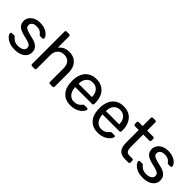

<svg xmlns="http://www.w3.org/2000/svg" viewBox="177 -1742 2784 2784"><g transform="rotate(45 1568.5 -350.0)"><path d="M254.1 10Q198.3 10 158.4 -4.1Q118.4 -18.2 93 -38.2Q67.6 -58.3 55.5 -78.3Q43.3 -98.4 42.3 -110.2Q41.3 -121.2 49.2 -127.2Q57.1 -133.2 64.7 -133.2H109.5Q114.6 -133.2 118.4 -131.6Q122.2 -129.9 128.1 -122.6Q141.1 -108.6 156.9 -94.6Q172.7 -80.6 196.4 -72Q220.1 -63.4 255.4 -63.4Q305.6 -63.4 338.7 -82.8Q371.8 -102.2 371.8 -140.1Q371.8 -164.6 358.2 -179.7Q344.6 -194.8 310.5 -206.8Q276.4 -218.8 215.8 -231.8Q156 -245.7 120.9 -266.3Q85.8 -286.9 71.1 -315.7Q56.4 -344.4 56.4 -380.1Q56.4 -416.6 78.1 -451.2Q99.8 -485.7 142.4 -507.8Q185.1 -530 249.2 -530Q300.7 -530 337.7 -516.8Q374.7 -503.6 398.9 -484.5Q423.1 -465.3 435 -446Q446.9 -426.7 447.9 -413.8Q448.9 -403.6 441.9 -397.3Q434.9 -390.9 425.9 -390.9H384.1Q377.2 -390.9 372.6 -393.7Q367.9 -396.6 364.3 -401.4Q353.6 -414.4 340.1 -427.2Q326.7 -440 305.5 -448.3Q284.4 -456.6 249.1 -456.6Q199 -456.6 174.2 -435.9Q149.4 -415.1 149.4 -382.9Q149.4 -363.6 160.3 -348.7Q171.2 -333.9 202.3 -321.7Q233.4 -309.6 294.4 -295.9Q359.9 -282.6 398 -260.9Q436.1 -239.2 452.2 -209.9Q468.2 -180.6 468.2 -143.3Q468.2 -100.9 443.9 -65.9Q419.5 -31 371.6 -10.5Q323.7 10 254.1 10Z M608 0Q597.8 0 591.4 -6.4Q585.1 -12.7 585.1 -22.9V-687.1Q585.1 -697.3 591.4 -703.6Q597.8 -710 608 -710H658.4Q668.6 -710 674.9 -703.6Q681.3 -697.3 681.3 -687.1V-454.2Q708.1 -488.1 746.9 -509Q785.7 -530 846.3 -530Q911.1 -530 956.6 -501.5Q1002.1 -473.1 1025.7 -422.7Q1049.4 -372.2 1049.4 -305.4V-22.9Q1049.4 -12.7 1043 -6.4Q1036.6 0 1026.4 0H975.9Q965.7 0 959.3 -6.4Q952.9 -12.7 952.9 -22.9V-300.1Q952.9 -370.1 918.8 -409.7Q884.7 -449.3 819.2 -449.3Q757.1 -449.3 719.2 -409.7Q681.3 -370.1 681.3 -300.1V-22.9Q681.3 -12.7 674.9 -6.4Q668.6 0 658.4 0Z M1400.5 10Q1297.1 10 1236.3 -53.7Q1175.4 -117.4 1168.9 -227.3Q1168.1 -239.9 1168.1 -260.6Q1168.1 -281.3 1168.9 -293.6Q1173.4 -365 1202 -418.3Q1230.6 -471.6 1281.1 -500.8Q1331.6 -530 1400.3 -530Q1475.6 -530 1527.2 -497.8Q1578.8 -465.6 1606.1 -406.9Q1633.3 -348.3 1633.3 -269.4V-251.6Q1633.3 -241.4 1626.5 -235Q1619.7 -228.6 1609.6 -228.6H1264.4Q1264.4 -228.4 1264.4 -225Q1264.4 -221.6 1264.4 -219.6Q1266.1 -179.3 1282.2 -143.8Q1298.2 -108.4 1328.4 -86.3Q1358.5 -64.3 1400.1 -64.3Q1436.2 -64.3 1460.2 -75.2Q1484.2 -86.2 1498.8 -99.6Q1513.5 -113.1 1518.5 -120.5Q1527.5 -132.7 1532.7 -135.2Q1537.9 -137.7 1549.1 -137.7H1597.5Q1606.7 -137.7 1613.2 -132.2Q1619.7 -126.6 1618.7 -117.4Q1617.7 -102.4 1602.8 -80.8Q1587.9 -59.2 1560.2 -38.2Q1532.5 -17.3 1492.1 -3.7Q1451.6 10 1400.5 10ZM1264.4 -297.6H1537.8V-301Q1537.8 -345.7 1521.5 -380.9Q1505.3 -416 1474.3 -436.3Q1443.4 -456.6 1400.3 -456.6Q1357.2 -456.6 1326.7 -436.3Q1296.2 -416 1280.3 -380.9Q1264.4 -345.7 1264.4 -301Z M1960.5 10Q1857.1 10 1796.3 -53.7Q1735.4 -117.4 1728.9 -227.3Q1728.1 -239.9 1728.1 -260.6Q1728.1 -281.3 1728.9 -293.6Q1733.4 -365 1762 -418.3Q1790.6 -471.6 1841.1 -500.8Q1891.6 -530 1960.3 -530Q2035.6 -530 2087.2 -497.8Q2138.8 -465.6 2166.1 -406.9Q2193.3 -348.3 2193.3 -269.4V-251.6Q2193.3 -241.4 2186.5 -235Q2179.7 -228.6 2169.6 -228.6H1824.4Q1824.4 -228.4 1824.4 -225Q1824.4 -221.6 1824.4 -219.6Q1826.1 -179.3 1842.2 -143.8Q1858.2 -108.4 1888.4 -86.3Q1918.5 -64.3 1960.1 -64.3Q1996.2 -64.3 2020.2 -75.2Q2044.2 -86.2 2058.8 -99.6Q2073.5 -113.1 2078.5 -120.5Q2087.5 -132.7 2092.7 -135.2Q2097.9 -137.7 2109.1 -137.7H2157.5Q2166.7 -137.7 2173.2 -132.2Q2179.7 -126.6 2178.7 -117.4Q2177.7 -102.4 2162.8 -80.8Q2147.9 -59.2 2120.2 -38.2Q2092.5 -17.3 2052.1 -3.7Q2011.6 10 1960.5 10ZM1824.4 -297.6H2097.8V-301Q2097.8 -345.7 2081.5 -380.9Q2065.3 -416 2034.3 -436.3Q2003.4 -456.6 1960.3 -456.6Q1917.2 -456.6 1886.7 -436.3Q1856.2 -416 1840.3 -380.9Q1824.4 -345.7 1824.4 -301Z M2512.8 0Q2457.1 0 2422.1 -21.5Q2387.1 -43.1 2371.3 -82.7Q2355.4 -122.4 2355.4 -176V-440.1H2277.3Q2267.1 -440.1 2260.7 -446.4Q2254.3 -452.8 2254.3 -463V-497.1Q2254.3 -507.3 2260.7 -513.6Q2267.1 -520 2277.3 -520H2355.4V-687.1Q2355.4 -697.3 2361.8 -703.6Q2368.2 -710 2378.4 -710H2425Q2435.2 -710 2441.6 -703.6Q2447.9 -697.3 2447.9 -687.1V-520H2572.3Q2582.5 -520 2588.9 -513.6Q2595.2 -507.3 2595.2 -497.1V-463Q2595.2 -452.8 2588.9 -446.4Q2582.5 -440.1 2572.3 -440.1H2447.9V-183Q2447.9 -135.6 2464.1 -108.7Q2480.3 -81.8 2521 -81.8H2581.9Q2592.1 -81.8 2598.5 -75.4Q2604.9 -69.1 2604.9 -58.9V-22.9Q2604.9 -12.7 2598.5 -6.4Q2592.1 0 2581.9 0Z M2881.1 10Q2825.3 10 2785.4 -4.1Q2745.4 -18.2 2720 -38.2Q2694.6 -58.3 2682.5 -78.3Q2670.3 -98.4 2669.3 -110.2Q2668.3 -121.2 2676.2 -127.2Q2684.1 -133.2 2691.7 -133.2H2736.5Q2741.6 -133.2 2745.4 -131.6Q2749.2 -129.9 2755.1 -122.6Q2768.1 -108.6 2783.9 -94.6Q2799.7 -80.6 2823.4 -72Q2847.1 -63.4 2882.4 -63.4Q2932.6 -63.4 2965.7 -82.8Q2998.8 -102.2 2998.8 -140.1Q2998.8 -164.6 2985.2 -179.7Q2971.6 -194.8 2937.5 -206.8Q2903.4 -218.8 2842.8 -231.8Q2783 -245.7 2747.9 -266.3Q2712.8 -286.9 2698.1 -315.7Q2683.4 -344.4 2683.4 -380.1Q2683.4 -416.6 2705.1 -451.2Q2726.8 -485.7 2769.4 -507.8Q2812.1 -530 2876.2 -530Q2927.7 -530 2964.7 -516.8Q3001.7 -503.6 3025.9 -484.5Q3050.1 -465.3 3062 -446Q3073.9 -426.7 3074.9 -413.8Q3075.9 -403.6 3068.9 -397.3Q3061.9 -390.9 3052.9 -390.9H3011.1Q3004.2 -390.9 2999.6 -393.7Q2994.9 -396.6 2991.3 -401.4Q2980.6 -414.4 2967.1 -427.2Q2953.7 -440 2932.5 -448.3Q2911.4 -456.6 2876.1 -456.6Q2826 -456.6 2801.2 -435.9Q2776.4 -415.1 2776.4 -382.9Q2776.4 -363.6 2787.3 -348.7Q2798.2 -333.9 2829.3 -321.7Q2860.4 -309.6 2921.4 -295.9Q2986.9 -282.6 3025 -260.9Q3063.1 -239.2 3079.2 -209.9Q3095.2 -180.6 3095.2 -143.3Q3095.2 -100.9 3070.9 -65.9Q3046.5 -31 2998.6 -10.5Q2950.7 10 2881.1 10Z"/></g></svg>

Font: Rubik Light
Style: Regular
Weight: 300
Designer: Hubert and Fischer
Foundry: Hubert and Fischer
Version: Version 2.300;gftools[0.9.30]